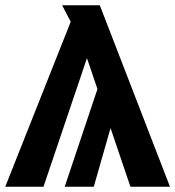

<svg xmlns="http://www.w3.org/2000/svg" viewBox="-33 -713 669 733"><path d="M465 0 389 -224 325 0H214L339 -373L299 -491L133 0H-13L237 -630L204 -693H348L616 0Z"/></svg>

Font: FiraGOUPP
Style: Bold
Weight: 700
Designer: bBox Type
Foundry: bBox Type GmbH
Version: Version 1.001